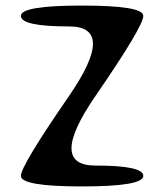

<svg xmlns="http://www.w3.org/2000/svg" viewBox="-20 -670 590 690"><path d="M495 -613Q495 -575 323 -325Q151 -75 323 -75Q495 -75 495 -38Q495 0 275 0Q55 0 55 -38Q55 -74 228 -325Q400 -575 228 -575Q55 -575 55 -613Q55 -650 275 -650Q495 -650 495 -613Z"/></svg>

Font: Syne Mono
Style: Regular
Weight: 400
Monospace: yes
Designer: Lucas Descroix
Foundry: Bonjour Monde
Version: Version 2.000; ttfautohint (v1.8.3)